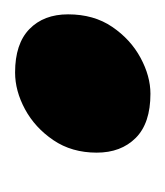

<svg xmlns="http://www.w3.org/2000/svg" viewBox="-14 -210 224 261"><g transform="rotate(90 98.5 -80.0)"><path d="M67 12Q28 12 8 -7.5Q-12 -27 -12 -60Q-12 -95 5 -120Q22 -145 47 -158.5Q72 -172 96 -172Q136 -172 156 -152Q176 -132 176 -99Q176 -65 159 -40Q142 -15 117 -1.5Q92 12 67 12Z"/></g></svg>

Font: Petrona Black
Style: Italic
Weight: 900
Italic angle: -9°
Designer: Ringo R. Seeber
Foundry: Ringo R. Seeber
Version: Version 2.001; ttfautohint (v1.8.3)